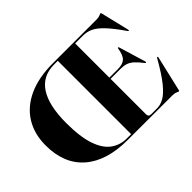

<svg xmlns="http://www.w3.org/2000/svg" viewBox="-142 -977 1254 1254"><g transform="rotate(-45 485.0 -350.0)"><path d="M437 -700.5H842Q860 -700.5 873 -706.2Q886 -712 888.5 -712Q891 -712 893.5 -701L940 -507.5Q941 -501 938.5 -499.5Q935.5 -498.5 932 -503Q878.5 -580.5 840.2 -620.5Q802 -660.5 770.2 -674.8Q738.5 -689 704.5 -689H631.5V-373H710.5Q755 -373 776.5 -392.8Q798 -412.5 806.5 -467Q807.5 -472.5 811 -472.5Q815 -473 816.5 -466.5L872.5 -280.5Q874 -275 871 -273.5Q867.5 -272 864 -275.5Q837.5 -310 817 -328.8Q796.5 -347.5 774.8 -354.8Q753 -362 724.5 -362H631.5V-34.5Q631.5 -11 656 -11H711.5Q742 -11 774.5 -29Q807 -47 847.8 -97.2Q888.5 -147.5 943 -243.5Q947 -248.5 949.5 -247.5Q952.5 -246 951.5 -239L895.5 1Q893 12 891 12Q887 12 873.8 6Q860.5 0 840 0L428 -0.5Q235 -0.5 129.5 -92.2Q24 -184 24 -354Q24 -461 72.8 -538.8Q121.5 -616.5 213.8 -658.5Q306 -700.5 437 -700.5ZM222.5 -364Q222.5 -234.5 249 -157.2Q275.5 -80 322.8 -45.8Q370 -11.5 431.5 -11.5H471V-689H437.5Q329.5 -689 276 -606Q222.5 -523 222.5 -364Z"/></g></svg>

Font: Fraunces 144pt
Style: Bold
Weight: 700
Version: Version 1.000;[b76b70a41]